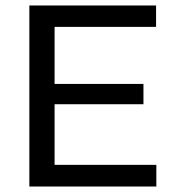

<svg xmlns="http://www.w3.org/2000/svg" viewBox="-20 -680 629 700"><path d="M87 0V-660H549V-582H179V-374H503V-300H179V-79H550V0Z"/></svg>

Font: Bricolage Grotesque 10pt
Style: Regular
Weight: 400
Designer: Mathieu Triay
Foundry: Atelier Triay
Version: Version 1.000; ttfautohint (v1.8.4.7-5d5b);gftools[0.9.32]